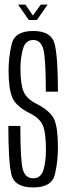

<svg xmlns="http://www.w3.org/2000/svg" viewBox="-20 -815 299 840"><path d="M106 -727.5H141.5L188.5 -795H158.5L124 -747L91 -795H59ZM125 5Q207 5 220.2 -52Q233.5 -109 233.5 -168.5Q233.5 -256.5 217 -293Q200.5 -329.5 139.5 -361Q97 -382 83.2 -414.5Q69.5 -447 69.5 -515.5Q69.5 -562.5 80.5 -601.2Q91.5 -640 125.5 -640Q158.5 -640 169.5 -599.8Q180.5 -559.5 180.5 -414H233.5Q233.5 -557.5 220.2 -618.5Q207 -679.5 125.5 -679.5Q44.5 -679.5 31 -621.8Q17.5 -564 17.5 -507Q17.5 -426 34.2 -387.5Q51 -349 111.5 -319Q154 -298 167.5 -266.2Q181 -234.5 181 -159Q181 -108 170 -71.5Q159 -35 125 -35Q91 -35 80 -73.2Q69 -111.5 69 -264H16.5Q16.5 -110.5 29.5 -52.8Q42.5 5 125 5Z"/></svg>

Font: Anybody ExtraCondensed Light
Style: Regular
Weight: 300
Width: 2
Version: Version 1.113;gftools[0.9.25]